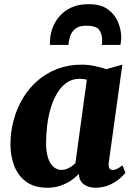

<svg xmlns="http://www.w3.org/2000/svg" viewBox="-20 -870 624 900"><path d="M490 -109.5Q487.5 -90 492.8 -81.5Q498 -73 509 -73Q516 -73 526.5 -77.5Q537 -82 554 -95L568 -60.5Q562.5 -52 543.5 -35Q524.5 -18 495 -4Q465.5 10 427.5 10Q395.5 10 374.2 -5Q353 -20 350 -49L350.5 -55.5Q335 -39 313 -24Q291 -9 263.2 0.5Q235.5 10 201.5 10Q141.5 10 103.2 -17.8Q65 -45.5 47 -92Q29 -138.5 29 -193Q29 -250.5 43.5 -305.2Q58 -360 86 -407.5Q114 -455 154.8 -490.8Q195.5 -526.5 248 -546.8Q300.5 -567 363.5 -567Q392.5 -567 425 -560.2Q457.5 -553.5 479 -546L553.5 -567ZM387 -496.5Q379 -498.5 370.2 -499.5Q361.5 -500.5 352.5 -500.5Q318 -500.5 292 -482Q266 -463.5 247.5 -432.5Q229 -401.5 217.5 -362.2Q206 -323 201 -280.8Q196 -238.5 196 -198.5Q196 -159.5 204.8 -131.5Q213.5 -103.5 230 -88.5Q246.5 -73.5 269 -73.5Q278 -73.5 286.5 -76Q295 -78.5 303.2 -82.8Q311.5 -87 319 -92.8Q326.5 -98.5 333.5 -105.5ZM214.5 -659.5Q214.5 -664 214.2 -668Q214 -672 214.5 -676.5Q214.5 -702.5 224.2 -732.8Q234 -763 255.5 -789.8Q277 -816.5 311.5 -833.5Q346 -850.5 395.5 -850.5Q452.5 -850.5 485.8 -826.2Q519 -802 533.8 -765.5Q548.5 -729 548.5 -692.5Q548 -684 547 -675.2Q546 -666.5 544.5 -659.5H457Q458 -665 458.5 -670.2Q459 -675.5 459 -681.5Q458.5 -712.5 444 -731Q429.5 -749.5 384.5 -749.5Q350.5 -749.5 333 -735.2Q315.5 -721 308.8 -700Q302 -679 301 -659.5Z"/></svg>

Font: Merriweather 20pt Black
Style: Italic
Weight: 900
Italic angle: -7.8°
Version: Version 2.101